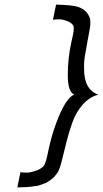

<svg xmlns="http://www.w3.org/2000/svg" viewBox="-20 -767 447 834"><path d="M406.7 -356Q367.2 -344.7 338.6 -311.8Q310.1 -278.8 294.7 -236.1Q279.3 -193.4 269 -151.4Q258.8 -109.4 249 -70.6Q239.3 -31.7 231.2 -19.5Q223.1 -7.3 216.3 0.2Q209.5 7.8 200.7 13.7Q191.9 19.5 185.8 23.9Q179.7 28.3 168.2 31.7Q156.7 35.2 151.9 37.6Q147 40 132.8 41.5Q118.7 43 114.7 43.9Q110.8 44.9 94.5 45.7Q78.1 46.4 75.7 46.4Q73.2 46.4 55.2 46.9L68.8 -19Q82.5 -17.1 96.7 -17.1Q110.8 -17.1 134.3 -24.9Q157.7 -32.7 169.9 -45.9Q178.7 -58.1 187 -98.1L191.4 -119.1Q204.6 -180.7 225.6 -236.3Q266.1 -343.3 302.7 -356Q274.4 -368.2 274.4 -440.4Q274.4 -512.7 289.6 -582Q290.5 -586.4 292.2 -594.2Q293.9 -602.1 297.1 -616.5Q300.3 -630.9 300.3 -641.1Q300.3 -651.4 299.3 -653.8Q293 -667.5 272.5 -675.3Q252 -683.1 237.8 -683.1Q223.6 -683.1 210 -681.2L223.6 -747.1Q290 -745.1 314.9 -738.3Q359.9 -725.1 371.6 -684.1Q372.6 -676.3 372.6 -664.3Q372.6 -652.3 358.9 -581.3Q345.2 -510.3 345.2 -489.7Q345.2 -469.2 345.2 -467.8Q345.2 -377.4 406.7 -356Z"/></svg>

Font: Tuffy
Style: Italic
Weight: 400
Italic angle: -12°
Designer: Thatcher Ulrich, Karoly Barta and Michael Everson
Version: Version 001.271